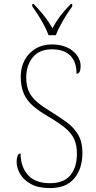

<svg xmlns="http://www.w3.org/2000/svg" viewBox="-20 -951 490 981"><path d="M235 10Q176 10 138.5 -10.5Q101 -31 83 -62Q65 -93 65 -125Q65 -141 69.5 -154Q74 -167 85 -167Q86 -97 123.5 -56Q161 -15 235 -15Q306 -15 339.5 -55.5Q373 -96 373 -166Q373 -210 358.5 -241Q344 -272 311.5 -298.5Q279 -325 226 -356Q180 -383 149 -409.5Q118 -436 102 -472Q86 -508 86 -561Q86 -606 105.5 -643Q125 -680 161 -702Q197 -724 246 -724Q290 -724 323 -708.5Q356 -693 374 -667.5Q392 -642 392 -614Q392 -574 371 -574Q371 -636 338.5 -667.5Q306 -699 246 -699Q180 -699 147 -657.5Q114 -616 114 -555Q114 -511 128.5 -481.5Q143 -452 170.5 -429Q198 -406 239 -381Q281 -355 318 -328.5Q355 -302 378 -265Q401 -228 401 -170Q401 -89 359.5 -39.5Q318 10 235 10ZM228 -771Q220 -794 206 -820.5Q192 -847 175.5 -873Q159 -899 145 -918V-931H152Q185 -896 206 -869.5Q227 -843 248 -807Q268 -843 288 -869.5Q308 -896 342 -931H349V-918Q335 -899 318.5 -873Q302 -847 288 -820.5Q274 -794 265 -771Z"/></svg>

Font: Noto Serif Bengali SemiCondensed Thin
Style: Regular
Weight: 100
Width: 4
Designer: Juan Bruce, Universal Thirst, Indian Type Foundry and the Monotype Design Team.
Foundry: Monotype Imaging Inc.
Version: Version 2.003; ttfautohint (v1.8.4.7-5d5b)